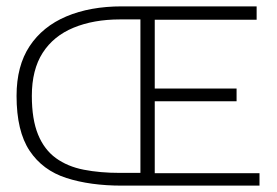

<svg xmlns="http://www.w3.org/2000/svg" viewBox="-20 -583 871 603"><path d="M363 0Q263 0 188.5 -24Q114 -48 73 -109.5Q32 -171 32 -282Q32 -376 73 -438Q114 -500 188.5 -531.5Q263 -563 363 -563Q372 -563 378.5 -563Q385 -563 403.5 -563Q422 -563 466 -563V0Q425 0 406.5 0Q388 0 380.5 0Q373 0 363 0ZM357 -40Q365 -40 367.5 -40Q370 -40 380 -40Q390 -40 421 -40V-522H357Q274 -522 211 -496Q148 -470 114 -417Q80 -364 80 -282Q80 -208 99.5 -160.5Q119 -113 155.5 -86.5Q192 -60 243 -50Q294 -40 357 -40ZM421 0V-563H786V-521H466V-305H723V-265H466V-39H795V0Z"/></svg>

Font: Darker Grotesque Light
Style: Regular
Weight: 400
Version: Version 1.000;gftools[0.9.28]